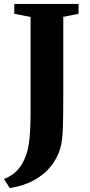

<svg xmlns="http://www.w3.org/2000/svg" viewBox="-44 -763 456 974"><path d="M-24 145Q0.5 136 22 120.2Q43.5 104.5 60.8 79.5Q78 54.5 90 19Q97 -2 101.5 -29Q106 -56 108.5 -95Q111 -134 111 -189V-677L28.5 -693V-743H354.5V-693L277 -677.5V-273.5Q277 -181.5 275 -116.5Q273 -51.5 263 -15Q248 39 213 82Q178 125 125.2 153Q72.5 181 5.5 191Z"/></svg>

Font: Merriweather 60pt ExtraBold
Style: Regular
Weight: 800
Version: Version 2.100